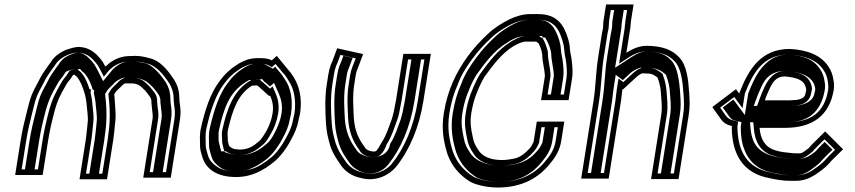

<svg xmlns="http://www.w3.org/2000/svg" viewBox="-20 -769 3826 859"><path d="M496.3 -229C497.7 -242.3 497.7 -259 496.2 -279C493.7 -306.3 494.1 -322 491 -347L497.7 -358C502.5 -363.8 515.3 -375.8 519 -379C524.1 -384 530.6 -391.8 537.6 -395C538.9 -395 540.3 -395.3 541.7 -396H566.7C587.7 -396 601.9 -390.2 612.2 -380C625.3 -368.9 631.5 -362.4 640.4 -350C647.7 -341.4 659.7 -326.7 657.3 -311C657.7 -305.7 658.4 -299.3 659.2 -292C660.1 -271.4 665.7 -257 662.2 -235L620.9 26H743.9L785.2 -235C789.9 -264.7 787.4 -285.7 783.9 -309L782.8 -321C782.4 -326.3 782.1 -331 782.1 -335C781.8 -365.1 772.1 -391.6 759.3 -412C733.4 -450.3 699.1 -499.3 643.8 -510C627.8 -514.5 607.8 -519 586.2 -519C578.2 -519 567.5 -518.7 554 -518C515 -516.8 479.4 -497.7 457.4 -476C455.2 -474.7 453.2 -473 451.6 -471C447.5 -479 443.4 -486.3 439.1 -493C415.8 -524 388.2 -556.2 333.5 -559C322.2 -559 309.2 -556.7 294.4 -552C260.1 -543 226 -521.2 209.2 -494C206.5 -489.3 202.7 -484 197.7 -478C186.4 -460.8 174.5 -446 163.6 -427L146.4 -394C124.7 -354.5 117.6 -339.9 104 -284C89.8 -228.1 80.1 -189.7 71.4 -135L47.8 14H170.8L194.4 -135C202.4 -185.8 210.3 -219.2 224.1 -272C237.9 -322.8 251.5 -347 272.8 -384C278.5 -396.8 287.6 -406.4 296 -417L306.6 -433C308 -433.7 309.4 -434 310.7 -434C311.5 -434.7 312.2 -435 312.9 -435C316.2 -431.1 321.7 -428.1 324.3 -425C340.2 -406.1 350.2 -379.1 357.9 -353L356.6 -351L359.4 -350C359.3 -349.3 359.5 -348.3 360 -347C364 -331.3 367.3 -312 368.4 -293C369.5 -279.3 375.1 -240.5 372.5 -224L369.4 -192C368.7 -183.3 367.8 -175.7 366.8 -169C366.2 -161 365.2 -152.7 363.8 -144L335.8 33H458.8L486.8 -144C488.3 -153.3 489.4 -162.3 490.1 -171C493 -189.7 493.4 -211 496.3 -229ZM465.1 -171 464.9 -170C464.3 -161.7 463.2 -153.1 461.8 -144L437.7 8H364.7L388.8 -144C390.2 -152.6 391.4 -163.7 391.9 -170C393.3 -179.1 393.9 -185.2 394.6 -193.7L397.6 -224.9C401.1 -249.9 394.6 -286.3 393.7 -298.5C392.6 -317.8 389 -338.7 385.1 -354.4L387.3 -368L380.1 -370.5C372.1 -396.3 362.3 -421.8 344.8 -442.7C338.5 -450.2 333.8 -452.2 333.4 -452.7L327.2 -460H316.9C305.9 -457.4 299 -455.4 290.9 -451.6L276.2 -429.4C268.5 -419.7 258.8 -409.5 250.5 -392.3C229.1 -355 214.1 -327.5 199.7 -274.7C185.7 -221.4 177.6 -186.7 169.4 -135L149.7 -11H76.7L96.4 -135C104.9 -188.6 114.2 -225.4 128.5 -281.8C142.1 -337.5 146.4 -345.2 168.4 -385.2L185.5 -418C195 -434.4 205.9 -448.2 217.4 -465.4C224 -473.7 226.8 -477.8 230.6 -484C245.5 -507.6 290.8 -533.6 329 -534C373.1 -531.4 395.4 -506.1 417.5 -476.8C421.3 -470.8 424.9 -464.4 428.6 -457.1L444.5 -425.9L469.2 -456L471.1 -457.1C489.2 -474.9 517.2 -492 551.1 -493C564.8 -493.7 574.8 -494 582.2 -494C600.8 -494 619.2 -489.9 634.3 -485.6C679.3 -476.9 711.2 -434.9 737.3 -396.3C748.7 -377.8 756.5 -355.8 756.7 -330.9C756.8 -326 757.1 -320.8 757.6 -314.9L758.8 -302.3C762.2 -279.2 764.4 -261.5 760.2 -235L722.8 1H649.8L687.2 -235C691.7 -263.5 685.2 -281.1 684.5 -296.9C684.3 -302.9 683 -311.5 682.7 -314.6C685.1 -342.6 667 -360.5 661.4 -367.1C651.9 -380.2 642.9 -389.2 630.9 -399.5C616.1 -413.8 596 -421 570.7 -421H539.8L537.6 -420H535.6L529.9 -417.4C514.4 -410.2 506.3 -399 503.2 -395.9C496 -389.4 485.5 -379.6 477.7 -370.2L464.7 -349C471 -299.7 474.8 -232.6 465.1 -171ZM450 -170.4 450.1 -171C460 -233.6 456.6 -297.9 450.2 -348.3L461.2 -366.3C468.6 -375.3 478.9 -384.8 486.2 -391.4C489.1 -394.3 495 -404.9 515.7 -414.5L527.5 -420H529.5L531.6 -421H570.7C604.4 -421 630.8 -410.2 646.1 -395.4C658 -385.3 667.8 -375.3 677 -362.6C683.9 -354.4 700 -336.6 697.5 -313.2C698 -308.2 698.5 -303.4 699.4 -295.7C700.2 -276.8 706.4 -261.5 702.2 -235L664.8 1H707.8L745.2 -235C749.6 -262.9 747.4 -280.6 743.8 -304.7L742.7 -317.1C742.2 -322.8 741.9 -327.8 741.9 -332.4C741.6 -359.2 733.1 -382.5 721.8 -400.7C695.2 -440.1 660.2 -479.9 628.5 -486.1C613.3 -489 596.8 -494 582.2 -494C575.6 -494 566.9 -493.8 552.7 -493C531.1 -492.4 506.3 -479.5 487.8 -461.3L486 -460.2L441.3 -406L413.2 -461.4C409.4 -468.8 406.2 -474.5 401.9 -481.2C378.4 -512.4 356.4 -531.8 328.3 -534C325.6 -533.8 319 -532.9 309.8 -529.9C287.1 -522.8 261.1 -510.1 246.8 -487.4C243.4 -481.8 239.7 -476.5 234 -469.5C222.7 -452.4 211.3 -438.1 201.6 -421.1L184.4 -388.3C162.5 -348.4 157.3 -338.6 143.7 -282.6C129.4 -226.4 119.9 -189 111.4 -135L91.7 -11H134.7L154.4 -135C162.5 -186.4 170.6 -220.6 184.4 -273.7C198.6 -325.7 213.3 -352.4 234.6 -389.4C241.9 -404.9 252.2 -416.1 259.7 -425.4L274.4 -447.7L284.7 -452.5C288.6 -454.3 310 -458.3 316.9 -460H339L348.8 -448.3C349.3 -447.9 354 -445.8 360.3 -438.3C377.9 -417.3 387.3 -392.6 395.2 -367.3L401.8 -365L399.8 -352.6C404 -336.4 407.5 -316 408.6 -296.5C409.5 -283.8 415.7 -246.4 412.6 -224.5L409.5 -193.1C408.8 -184.5 408.1 -177.7 406.9 -169.7C406.2 -161.4 405.2 -152.8 403.8 -144L379.7 8H422.7L446.8 -144C448.3 -153.2 449.3 -162 450 -170.4Z M1005.4 -116C1005.5 -116.7 1005.2 -117 1004.5 -117C1002.9 -123.7 1001.3 -130 999.5 -136C998.3 -149.4 999.3 -163.5 998 -177L999.8 -188C1020.7 -278.9 1045.4 -348.1 1108.1 -386H1114.1C1119.5 -386 1124.5 -386.3 1129.3 -387C1129.9 -386.3 1130.5 -386 1131.1 -386C1132.4 -385.3 1133.9 -384.3 1135.7 -383L1184.7 -339L1188.2 -342C1197.5 -320.9 1204.8 -295.7 1199.7 -263C1197.7 -255 1196.2 -247.7 1195.2 -241C1189.2 -219.9 1182.6 -203.4 1173.5 -186C1163.8 -169.9 1149.9 -143.8 1135.2 -134C1114 -115.7 1090.4 -100 1053.8 -100C1047.2 -100 1042.6 -100.3 1040 -101C1025.1 -101 1012.2 -107.9 1005.4 -116ZM1196 -499C1178.3 -508.6 1158.9 -509 1133.6 -509C1099.5 -509 1076.2 -500.2 1048.8 -485C1012.6 -462.6 986.1 -438.9 961 -404C921.2 -351.6 897 -276.4 879.4 -198C871.4 -166.1 875.5 -139.8 875.1 -114C875.4 -97 880.2 -84.3 884.1 -70C900.3 -11.9 951.5 23 1035.4 23C1109.4 23 1160.6 -8.5 1206.1 -45C1235.1 -68.6 1263.5 -107.5 1281.6 -143C1296 -168.7 1310.5 -199.1 1315.9 -233L1322 -259C1336.9 -353.2 1306.6 -417 1264.3 -463L1218.2 -519ZM1049.9 -75C1094 -75 1126.5 -96.2 1148.7 -115.2C1174.6 -134.4 1185.8 -161.2 1194.7 -175.8C1206.1 -194.8 1213.3 -216.2 1219.9 -239.4L1220.2 -241C1221.1 -247 1222.7 -254.4 1224.5 -262L1224.7 -263C1230.8 -301.8 1221.8 -332 1211.6 -354.9L1199.5 -382.3L1188 -372.4L1153.5 -403.3C1149.1 -406.6 1145.7 -409.5 1142.3 -413.5L1129.7 -411.7C1126.3 -411.3 1122.4 -411 1118.1 -411H1104.5C1024.9 -367.2 995.9 -282.9 974.9 -188.9L972.5 -173.9C973.7 -161.3 972.7 -147.4 974.3 -129.9C975 -122.9 977.6 -116.8 979.4 -109.7L978.7 -105.6L981 -103L983.6 -92H991.2C1005.8 -79.9 1025.4 -75 1049.9 -75ZM1196.6 -468.4 1212.8 -483 1244.1 -445.1C1258.3 -429.6 1262.5 -423.3 1272.6 -405.5C1294.6 -373.5 1306.4 -319.9 1297.2 -259.9L1291.1 -234L1290.9 -233C1286.3 -203.6 1273.9 -177.4 1259.6 -151.8C1242.6 -118.4 1216.1 -82.9 1192.1 -63.4C1165.4 -42 1132 -19.3 1102.9 -12.3C1083.4 -7.6 1063.6 -2 1039.3 -2C988.4 -2 963.1 -12.1 938.4 -32.8C919.5 -50.1 914.9 -57.2 908.6 -79.9C904.4 -95.4 900.7 -106.4 900.4 -117.9C900.7 -147.9 897.2 -168.9 904 -196C921.5 -273.9 945.1 -344.6 980.6 -391.4C1003.9 -423.7 1026.5 -443.8 1059.1 -464C1084.3 -477.9 1100.5 -484 1129.7 -484C1155.2 -484 1169.4 -483.1 1181.3 -476.6ZM1235.2 -241 1235 -240C1228.7 -217.6 1221.4 -199.3 1211.6 -180.5C1203.2 -164.4 1192.4 -139.5 1165.6 -119.5C1143.7 -100.9 1107.3 -75 1049.9 -75C1021.5 -75 995.4 -82.2 981.3 -92H969.3L965.7 -107.1L964.2 -108.8L964.6 -111.4C963.1 -117.7 961.5 -123.7 959.9 -129.3C955.8 -143.7 958.9 -162.4 957.7 -175.1L959.9 -188.6C980.9 -280.1 1003.2 -355.8 1081.7 -403.1L1094.8 -411H1118.1C1120.8 -411 1122.8 -411.2 1124.2 -411.4L1152.6 -415.3L1162.5 -403.6C1164.5 -402.3 1166.6 -400.8 1168.5 -399.4L1187.6 -382.2L1206.1 -398.2L1227 -350.8C1237 -328.2 1245.4 -299.4 1239.7 -263L1239.6 -262.3C1237.7 -254.6 1236.2 -247.3 1235.2 -241ZM1211.1 -470.6 1201 -461.5 1168 -479.5C1160.8 -483.3 1155.5 -484 1129.7 -484C1108.8 -484 1099.4 -481.1 1074.8 -467.6C1043.1 -447.9 1020.9 -428.3 997.2 -395.5C960.8 -347.5 936.7 -274.8 919.1 -196.8C911.9 -167.8 915.6 -144.9 915.3 -116.5C915.6 -102.9 919.6 -91.7 923.7 -76.5C930.3 -52.9 935.6 -45.1 953.6 -28.8C976.9 -9.1 995.5 -2 1039.3 -2C1057.6 -2 1074 -5.1 1089.8 -10.1C1114.1 -17.8 1145.3 -35 1175.2 -59C1198.6 -78 1226.3 -114.8 1243.6 -148.7C1257.9 -174.3 1271 -201.9 1275.9 -233L1276 -233.6L1282.1 -259.6C1291.8 -321.5 1279.5 -377.3 1257.5 -409.3C1245.4 -426.8 1243.9 -432.8 1228.5 -449.5Z M1488.6 -553 1466.1 -493 1459.9 -479C1455.1 -465.7 1451.4 -450.7 1448.7 -434L1441.9 -391C1432.2 -329.3 1435.5 -263.6 1438.7 -213C1441.3 -174.3 1448.2 -151.1 1456.8 -119C1468.6 -82.5 1483.9 -60.7 1503.2 -33C1522.4 -3.1 1553.8 19.8 1597.6 28C1662.2 44.8 1720.4 14.9 1751.5 -22C1811.5 -96.9 1855.1 -196.3 1874.5 -319L1907.6 -528H1784.6L1751.5 -319C1750.2 -310.3 1748.4 -301.7 1746.4 -293C1743.4 -274.2 1739.1 -256.4 1733.9 -239C1719.6 -200.7 1708.5 -163.2 1687.9 -132C1683.9 -123.9 1665 -92 1660.6 -92C1655.8 -91.3 1652.1 -91 1649.4 -91L1637.7 -93C1625.4 -96.2 1615 -102.3 1610.7 -112L1601 -126C1579.4 -157.9 1566.8 -192.5 1563 -240C1561.2 -284 1556.5 -337.8 1564.9 -391L1571.7 -434C1573 -442 1574.7 -448.3 1576.7 -453C1586 -477.7 1595.2 -502.3 1604.5 -527ZM1546.7 -434 1539.9 -391C1530.8 -333.6 1535.9 -278.8 1537.7 -234.6C1541.9 -182.9 1555.7 -144.9 1579.3 -109.9L1588.2 -97.1C1597.9 -78.8 1613.1 -72.6 1628.8 -68.5L1643.4 -66H1645.5C1650.1 -66 1654.7 -66.5 1660.2 -67.3C1692.7 -67.3 1709.5 -122.3 1709.5 -122.3C1733.2 -159.3 1743.8 -197.1 1757.5 -233.8C1764 -251.3 1768.3 -273.9 1771.3 -292C1773.4 -301.3 1775.1 -310 1776.5 -319L1805.7 -503H1878.7L1849.5 -319C1830.7 -200 1788.4 -105.4 1732.8 -35.8C1707.7 -6.4 1661.2 17.7 1606.7 3.5C1568.2 -3.7 1541.9 -22.6 1525 -48.9C1505.2 -77.3 1491.9 -96.6 1481.3 -129.3C1472.3 -162.3 1466.4 -182.2 1464 -218.4C1460.8 -268.7 1457.7 -332.9 1466.9 -391L1473.7 -434C1476.1 -448.9 1479.5 -462.4 1483.3 -473.1L1489.4 -486.9L1503 -523.3L1571.7 -507.9C1562.4 -483.1 1551 -460.9 1546.7 -434ZM1667.3 -67.8C1660.4 -66.9 1652.6 -66 1645.5 -66H1640.2L1621.3 -69.2C1600.3 -74.7 1581.6 -84.2 1572.7 -101.5L1563.7 -114.3C1540.2 -149.2 1526.8 -186.3 1522.8 -236.6C1521 -280.8 1516.1 -335.1 1524.9 -391L1531.7 -434C1533.1 -442.7 1534.8 -449.7 1537.8 -456.8C1544.1 -473.7 1551 -492 1557.8 -510.1L1516.3 -519.4L1505 -489.1L1498.8 -475.3C1494.7 -463.6 1491.2 -449.6 1488.7 -434L1481.9 -391C1472.5 -331.6 1475.7 -266.8 1478.9 -216.4C1481.4 -179.4 1487.6 -158.4 1496.4 -125.8C1507.4 -92.1 1520.7 -72.9 1540.6 -44.5C1572.7 5.6 1659.7 34.6 1716.1 -31.6C1772.3 -102 1815.5 -198.7 1834.5 -319L1863.7 -503H1820.7L1791.5 -319C1790.1 -310.1 1788.4 -301.4 1786.3 -292.4C1783.3 -273.8 1778.9 -255.1 1773.2 -236.2C1758.9 -197.8 1748.5 -161 1725.6 -125.6C1724.4 -123.3 1722 -78.4 1667.3 -67.8Z M2523.8 -321 2539.4 -419C2544 -448.5 2540.3 -477.5 2537.5 -502C2535.9 -516.4 2530.6 -534 2530 -549C2528.6 -567.6 2526.5 -579.1 2521.4 -596C2503.4 -655.5 2474 -706 2387.8 -706H2350.8C2318.1 -706 2285.6 -694.8 2260.2 -683C2225.2 -665.4 2191.5 -644.8 2162.7 -617C2130.5 -587.5 2098.7 -552.8 2072.3 -516.5C2023 -448.6 1982.4 -368.4 1965.5 -262C1953.7 -187.4 1966.2 -129.7 1982.4 -78C2002 -25.1 2034.5 12.5 2080.3 42C2106.5 58.2 2159.9 70 2206.9 70C2314.1 70 2390.7 27.8 2443.3 -40C2465.5 -66.3 2484.4 -97.5 2490.9 -138L2504.6 -225H2381.6L2367.2 -134C2362.1 -124.9 2359.1 -116.1 2350.9 -106.5C2334.2 -87.2 2309.5 -66.3 2283.5 -60C2266.9 -56.8 2246.9 -53 2226.4 -53C2174.2 -53 2136 -69.1 2118.8 -100C2107.4 -116 2098.3 -133.9 2094.9 -157C2088 -188.8 2081.6 -218.4 2088.5 -262C2092.8 -288.9 2099.4 -315.8 2107.7 -339C2119.2 -368.6 2131.6 -399.7 2147.3 -425C2184.7 -476.3 2224.6 -530.7 2278.2 -563C2293.7 -571 2313.1 -583 2334.3 -583H2378.3C2378.9 -582.3 2379.5 -582 2380.2 -582C2382.6 -580.7 2385.3 -578.7 2388.2 -576H2389.2C2394.6 -566.3 2397.8 -556.7 2401.5 -546C2404.7 -536.5 2403.8 -532.9 2406 -524C2406.3 -490.1 2416.3 -463.1 2417.8 -428L2400.8 -321ZM2392.7 -608H2338.3C2307.1 -608 2282.3 -591.4 2268.5 -584.4C2206.9 -547.2 2164.7 -488.3 2126.9 -436.5C2108.9 -407.4 2096.1 -375.2 2084.1 -344.3C2074.7 -318.1 2068 -290.6 2063.5 -262C2055.9 -214.3 2063.4 -179.2 2069.9 -148.9C2074.2 -121.6 2084.7 -101.7 2096.8 -84.4C2120.2 -44.3 2166.3 -28 2222.4 -28C2246 -28 2267.8 -32.2 2284.5 -35.5C2320.3 -42.4 2350.7 -70.9 2369 -92.1C2383.7 -109 2385.9 -119.3 2391.5 -129.2L2402.7 -200H2475.7L2465.9 -138C2460.3 -103.2 2444.6 -77.5 2424.5 -53.6C2377.5 6.9 2311.3 45 2210.9 45C2167.9 45 2116.4 32.7 2096.2 20.3C2053.7 -7 2024.3 -41.6 2006.5 -89.2C1990.7 -139.9 1979.5 -192.7 1990.5 -262C1998.5 -312.4 2011.1 -353.8 2028.4 -392C2043.7 -434.8 2066.4 -468.8 2092.1 -504.2C2117.2 -538.7 2147.1 -571.4 2178.6 -600.2C2204.7 -625.4 2235.4 -644.3 2268.2 -660.8C2292.1 -671.8 2320 -681 2346.9 -681H2383.9C2457 -681 2479.9 -642.2 2497 -585.5C2501.8 -569.9 2503.4 -560.3 2504.7 -543.9C2505.8 -522.7 2511 -507.2 2512.3 -495.4C2515.2 -470.7 2518.3 -443.9 2514.4 -419L2502.8 -346L2429.8 -346L2443.2 -430.5C2441.5 -470.4 2431.5 -498.8 2431.3 -528.1C2431.2 -538.1 2431 -541.5 2425.6 -557.2C2422 -567.8 2418.4 -578.8 2411.9 -590.5L2406.1 -601H2400.2C2396.7 -603.5 2395.2 -605 2392.7 -608ZM2487.8 -346 2499.4 -419C2503.6 -445.6 2500.2 -473.1 2497.4 -497.8C2496 -510.5 2490.7 -526.8 2489.8 -545.7C2488.5 -563.2 2486.7 -573 2481.9 -589.1C2463.3 -650.2 2437.4 -681 2383.9 -681H2346.9C2328.9 -681 2306 -674.4 2282.8 -663.8C2250.3 -647.4 2221.6 -629.9 2195.6 -604.7C2164.1 -575.9 2134 -543.1 2108.7 -508.1C2083.1 -472.9 2059.8 -438.2 2044 -394.2C2026.4 -355.3 2013.6 -312.9 2005.5 -262C1994.2 -190.7 2005.9 -136.3 2021.7 -85.5C2040 -36.6 2068.9 -3.1 2110.3 23.6C2126.9 33.6 2173.3 45 2210.9 45C2297.3 45 2358.6 13.9 2407.8 -49.4C2428.7 -74.3 2445 -100.9 2450.9 -138L2460.7 -200H2417.7L2406.7 -130.9C2401.5 -121.6 2399 -111.6 2385.9 -96.4C2367.9 -75.6 2340.7 -47.8 2294.7 -36.8C2276.7 -32.4 2252 -28 2222.4 -28C2156.3 -28 2104.1 -49.4 2081.2 -88.9C2069.3 -105.7 2058.9 -126.1 2054.9 -151.8C2048.3 -182.4 2041.2 -216 2048.5 -262C2052.9 -290 2059.6 -317.2 2068.6 -342.3C2080.5 -372.9 2093.1 -404.6 2110.4 -432.7C2147.9 -484.1 2188.1 -541.8 2251.7 -580.1C2263.4 -587.2 2292 -608 2338.3 -608H2404.5L2410.4 -601H2419.1L2427.4 -586.2C2433.7 -574.7 2437.2 -564.1 2440.8 -553.5C2445.3 -540.3 2444.3 -535.9 2446.2 -528.3C2446.5 -496.3 2456.4 -468.7 2458 -429.6L2444.8 -346Z M2782.4 -533 2798.3 -633C2801.2 -645.6 2800.9 -662.3 2803.1 -676L2814.6 -749H2691.6L2680.1 -676C2678.1 -663.7 2679.1 -650.7 2677.4 -640C2675.7 -634 2673.9 -624.7 2671.9 -612L2655.8 -510C2645.6 -445.5 2645.5 -382 2635.4 -318L2580.2 30H2703.2L2758.4 -318C2761.2 -336 2762 -353.8 2764.8 -371L2767.4 -369L2826 -423C2831.9 -429 2844.8 -438 2852.8 -441H2853.8C2860.5 -441 2868.5 -440.7 2877.7 -440C2898.6 -440 2910.6 -430.4 2921.8 -422L2927.3 -406C2932.6 -387.5 2935.6 -374.1 2936.9 -353C2938.8 -322.6 2943.9 -289.8 2938.2 -254L2892.9 32H3015.9L3061.2 -254C3067.4 -292.9 3065.6 -319.4 3063.4 -353C3059.4 -413.6 3052.8 -477.5 3018.2 -513C2987.6 -545.9 2942.2 -564 2872.3 -564C2838.5 -564 2807 -548.9 2782.4 -533ZM2702.1 -638.6 2702.4 -640C2704.8 -655.1 2703.7 -667.5 2705.1 -676L2712.7 -724H2785.7L2778.1 -676C2775.3 -658.4 2775.4 -642.4 2773.4 -634L2749.7 -484.1L2793.8 -512.7C2815.9 -527 2842.2 -539 2868.4 -539C2934.1 -539 2972.1 -522.8 2998.6 -494.4C3026.3 -466 3034.1 -408.4 3038.1 -347.5C3040.4 -313.7 3042 -290.2 3036.2 -254L2994.9 7H2921.9L2963.2 -254C2969.7 -294.6 2964 -329.6 2962.2 -358.4C2960.7 -381.3 2957.1 -397.5 2951.6 -416.7L2943.9 -439.1C2931 -448.8 2913.7 -464.4 2882.6 -465C2872.6 -465.7 2865.2 -466 2857.8 -466H2852C2835.2 -459.7 2820.5 -449.9 2809.8 -439.5L2768.7 -401.6L2747.2 -417.7L2739.8 -371C2736.7 -351.8 2735.9 -334.1 2733.4 -318L2682.2 5H2609.2L2660.4 -318C2670.9 -384.6 2671 -448 2680.8 -510L2696.9 -612C2699 -625.4 2700.7 -633.1 2702.1 -638.6ZM2763.1 -676 2770.7 -724H2727.7L2720.1 -676C2718.5 -666.1 2719.5 -653.4 2717.4 -640L2717.2 -639.1C2715.7 -633.6 2714 -625 2711.9 -612L2695.8 -510C2685.8 -447.1 2685.8 -383.6 2675.4 -318L2624.2 5H2667.2L2718.4 -318C2721 -334.8 2721.8 -352.6 2724.8 -371L2734.8 -434.2L2766.4 -410.6L2792.9 -435.1C2802 -444 2814.6 -454.5 2834.6 -462.1L2845.1 -466H2857.8C2866.1 -466 2873.8 -465.7 2884 -465C2930.2 -463.5 2945.6 -445.1 2959.3 -434.9L2966.8 -413.1C2972.4 -393.3 2975.6 -378.8 2977.1 -356.4C2978.9 -327.1 2984.4 -292.8 2978.2 -254L2936.9 7H2979.9L3021.2 -254C3027.1 -291.2 3025.5 -315.8 3023.2 -349.5C3019.2 -410.2 3010.4 -470.8 2983.1 -498.7C2957.4 -526.3 2925.8 -539 2868.4 -539C2854.2 -539 2832.3 -531.1 2810.1 -516.6L2731.8 -465.9L2758.4 -633.6C2760.7 -643.5 2760.5 -659.9 2763.1 -676Z M3546 -322C3536.6 -322 3521.8 -320 3511.7 -320H3401.7C3407.6 -336.4 3412.3 -349.2 3421.3 -368C3435.5 -399.3 3451.3 -427 3490.6 -427C3541.2 -422.7 3581.2 -412.8 3586.6 -370C3586.4 -368.7 3586.5 -367.3 3587 -366C3585.9 -359.3 3584.7 -354 3583.4 -350C3580.3 -330 3563 -326.1 3546 -322ZM3287.9 -353 3287.4 -350 3272.6 -370 3166.9 -290 3204.5 -237C3216 -220.2 3231.8 -210.2 3254.5 -205C3253.9 -201.7 3253.7 -198.3 3253.9 -195C3256 -75.5 3306.4 6.9 3422.6 28C3452.2 34.6 3480.9 40 3516.7 40H3540.7C3575.4 40 3603.5 27.8 3626.9 13C3644.5 1.2 3673.1 -19.1 3686.5 -35C3707 -58.5 3730 -79.2 3752 -101L3671.7 -181L3624.2 -134C3614.9 -124.9 3607 -117.1 3597.8 -106C3592.4 -101.4 3575.5 -89.7 3572.9 -88C3567.7 -84.9 3564 -83 3556.1 -83H3537.1C3532.5 -83 3527.9 -83.3 3523.3 -84C3495.9 -86.8 3470.6 -88.8 3447.4 -97C3401.2 -111.5 3382.8 -146.7 3378.2 -197H3492.2C3611.9 -197 3691.4 -248.8 3710.4 -369C3712.3 -385 3711.8 -398.7 3708.9 -410C3706.3 -433.2 3697.8 -455.4 3685.8 -472C3654.2 -520.2 3594.8 -546.1 3513.1 -550C3384.5 -550 3328.8 -459.1 3287.9 -353ZM3495.6 -452H3494.6C3438 -452 3412.4 -405.9 3398.5 -375.3C3389.4 -356.1 3383.8 -341.2 3377.9 -324.9L3367.2 -295H3507.7C3520.6 -295 3535.5 -297 3542 -297H3545.1C3557.7 -300 3578 -301.5 3595.4 -321.7C3602.1 -329.4 3606 -338.5 3608.2 -348.2C3609.8 -353.7 3610.9 -359.4 3612 -366L3612.9 -371.9C3607.1 -434.8 3548.1 -448.7 3495.6 -452ZM3508.6 -525C3586.5 -521.1 3636.9 -497.4 3664.1 -455.8C3674.5 -441.5 3681.5 -423.1 3683.8 -403.4C3684.9 -393.8 3687 -383.3 3685.4 -368.5C3668.3 -263.1 3606.9 -222 3496.2 -222H3350.1L3353 -190.9C3358 -135.8 3380.8 -91 3436.1 -73.2C3464 -63.5 3490.1 -61.8 3516.3 -59.2C3523.3 -58.2 3527.3 -58 3533.2 -58H3552.2C3564.5 -58 3577.1 -63.3 3583.5 -67.2C3588.6 -70.3 3605.3 -81.9 3614.7 -90.1C3623.4 -100.6 3630.5 -107.7 3640.7 -117.8L3668.8 -145.7L3716.2 -98.4C3698.8 -81.6 3684.5 -67.9 3668.3 -49.4C3659.4 -38.7 3631.5 -18 3615.5 -7.3C3594.5 5.8 3573 15 3544.6 15H3520.6C3487.2 15 3461.5 10.2 3431.2 3.5C3323.4 -16.1 3281.2 -89.8 3279.2 -199.6C3279.1 -202 3279.2 -203.2 3279.5 -205L3282.6 -225.1L3263.8 -229.4C3245.1 -233.7 3234.8 -240.5 3226.1 -253.2L3201.9 -287.4L3264.8 -335.1L3302.1 -284.9L3312.4 -350C3349.6 -445.8 3395.7 -524.5 3508.6 -525ZM3627.6 -369.8 3627 -366C3625.9 -359.5 3624.7 -353.6 3623.3 -348.8C3620.6 -336.1 3613.6 -324.3 3599.8 -315.1C3579.5 -301.5 3564.1 -300.4 3549.7 -297H3542C3540 -297 3524.8 -295 3507.7 -295H3352.4L3362.5 -323.1C3368.3 -339.4 3373.7 -353.6 3382.7 -372.7C3394.2 -397.9 3415.3 -452 3494.6 -452H3497.2C3557 -447.5 3622.3 -429.8 3627.6 -369.8ZM3670.4 -368.7C3672 -383.3 3671.3 -395.6 3669 -404.8C3666.5 -426.1 3659.2 -445.6 3648.5 -460.3C3621.4 -501.8 3576 -521.4 3507.7 -525C3451.6 -524.4 3413.8 -501.3 3376 -449.8C3358.5 -424.4 3341.2 -386.2 3327.6 -351.2L3312.3 -254.6L3261 -323.8L3213.8 -288.1L3241.7 -248.8C3250.6 -235.8 3258.9 -231.5 3271.6 -228.6L3297.3 -222.6L3294.5 -205C3294.1 -202.6 3294 -200.7 3294.1 -197.9C3294.8 -159.4 3298 -130.7 3309.3 -102.9C3329.4 -43.9 3376.7 -7.1 3437.2 3.9C3467 9.3 3490.7 15 3520.6 15H3544.6C3562.8 15 3579.3 9.1 3599.3 -3.3C3614.6 -13.7 3642.2 -34.1 3651.5 -45C3669.1 -65.2 3686.6 -81.8 3704.5 -99.1L3669.5 -133.9L3657.6 -122.2C3648.1 -112.9 3641.4 -106.3 3633.2 -96.4C3625.9 -87.5 3605.3 -74.8 3601.1 -72C3593.9 -67.1 3574.5 -58 3552.2 -58H3533.2C3525.9 -58 3519.1 -58.5 3511.9 -59.4C3486.3 -62 3456.8 -64 3425.7 -74.7C3362 -95.2 3342.8 -141.2 3338.1 -193.1L3335.4 -222H3496.2C3547.6 -222 3582.9 -232.2 3611.1 -254.2C3638.9 -275.9 3661.3 -312.1 3670.4 -368.7Z"/></svg>

Font: Tape
Style: Regular
Weight: 500
Foundry: Cannot Into Space Fonts
Version: Version 0.97